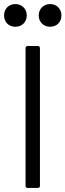

<svg xmlns="http://www.w3.org/2000/svg" viewBox="-40 -927 323 947"><path d="M36 -795C68 -795 92 -818 92 -851C92 -883 68 -907 36 -907C3 -907 -20 -883 -20 -851C-20 -818 3 -795 36 -795ZM207 -795C240 -795 263 -818 263 -851C263 -883 240 -907 207 -907C175 -907 151 -883 151 -851C151 -818 175 -795 207 -795ZM96 0H147C153 0 157 -4 157 -10V-690C157 -696 153 -700 147 -700H96C90 -700 86 -696 86 -690V-10C86 -4 90 0 96 0Z"/></svg>

Font: Elastic
Style: elastic
Weight: 400
Designer: Jeremy Tribby
Foundry: Tribby Type
Version: Version 1.422;hotconv 1.0.109;makeotfexe 2.5.65596